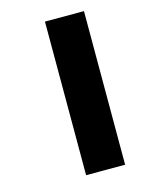

<svg xmlns="http://www.w3.org/2000/svg" viewBox="-98 -686 587 751"><g transform="rotate(-15 195.0 -311.0)"><path d="M157 -622V0H315V-622Z"/></g></svg>

Font: Noto Sans Devanagari Condensed Black
Style: Regular
Weight: 900
Width: 3
Designer: Jelle Bosma - Monotype Design Team
Foundry: Monotype Imaging Inc.
Version: Version 2.004